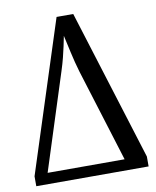

<svg xmlns="http://www.w3.org/2000/svg" viewBox="-81 -777 683 840"><g transform="rotate(-10 260.5 -357.0)"><path d="M12 0V-44L228 -714H302L511 -44V0ZM71 -49H413L285 -461Q272 -505 262 -550.5Q252 -596 245 -627Q241 -606 236 -583Q231 -560 224.5 -534Q218 -508 208 -477Z"/></g></svg>

Font: Noto Serif ExtraCondensed
Style: Regular
Weight: 400
Width: 2
Designer: Monotype Design Team
Foundry: Monotype Imaging Inc.
Version: Version 2.013